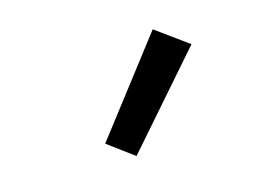

<svg xmlns="http://www.w3.org/2000/svg" viewBox="-51 -893 602 440"><g transform="rotate(-15 250.0 -672.5)"><path d="M226 -537 164 -583 337 -808 414 -752Z"/></g></svg>

Font: Iosevka Custom Medium
Style: Regular
Weight: 500
Monospace: yes
Designer: Belleve Invis
Foundry: Belleve Invis
Version: Version 32.5.0; ttfautohint (v1.8.4)